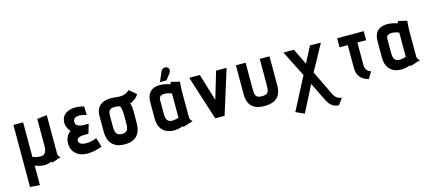

<svg xmlns="http://www.w3.org/2000/svg" viewBox="-62 -1283 4715 2098"><g transform="rotate(-15 2296.0 -233.5)"><path d="M485 -27C461 -41 458 -69 458 -69V-510L347 -497V-195C347 -110 315 -94 284 -92C247 -90 194 -105 188 -111V-501H78V201L188 210V-12C202 -6 223 4 277 11C327 15 363 0 372 -7C379 0 385 7 385 6Z M914 -129C914 -129 872 -103 803 -102C747 -101 712 -118 712 -153C712 -178 738 -195 801 -195H845L876 -301H823C769 -301 729 -319 729 -356C728 -432 819 -419 880 -398L877 -496C780 -528 637 -515 622 -398C615 -345 645 -293 666 -276C622 -248 598 -202 603 -132C609 -54 671 11 777 11C869 11 947 -23 947 -23Z M1385 -310C1385 -375 1373 -390 1370 -398C1410 -408 1458 -446 1470 -478L1392 -543C1341 -497 1300 -495 1220 -505C1121 -517 1012 -487 1012 -354V-175C1012 -59 1069 19 1200 19C1332 19 1385 -55 1385 -175ZM1274 -198C1274 -126 1256 -99 1199 -99C1143 -99 1123 -130 1123 -198V-325C1123 -411 1173 -412 1255 -397C1258 -397 1274 -365 1274 -294Z M1982 -35C1958 -49 1952 -77 1952 -77V-389C1952 -421 1959 -486 1959 -486L1860 -511L1851 -486C1782 -512 1587 -551 1587 -354V-169C1587 29 1770 30 1857 -8C1857 -8 1869 0 1871 0ZM1841 -110C1695 -63 1697 -147 1697 -211V-351C1697 -425 1802 -403 1841 -384ZM1819 -538 1868 -601C1895 -635 1883 -664 1859 -676C1843 -684 1806 -679 1792 -646L1746 -538Z M2333 0 2490 -501H2371L2280 -195L2187 -501H2067L2227 0Z M2865 -227C2865 -137 2863 -101 2783 -101C2707 -101 2705 -135 2705 -225V-501H2595V-172C2595 -47 2662 10 2783 10C2908 10 2975 -47 2975 -172V-501H2865Z M3623 139C3586 139 3546 117 3523 59L3395 -205L3557 -501H3433L3339 -320L3252 -501H3133L3281 -208L3090 161L3186 204L3337 -92L3439 116C3466 169 3505 213 3571 212Z M4005 -56C3958 -72 3942 -98 3942 -147V-398H4041V-500H3740V-398H3833V-132C3833 -54 3879 0 3959 20Z M4553 -35C4529 -49 4523 -77 4523 -77V-389C4523 -421 4530 -486 4530 -486L4431 -511L4422 -486C4353 -512 4158 -551 4158 -354V-169C4158 29 4341 30 4428 -8C4428 -8 4440 0 4442 0ZM4412 -110C4266 -63 4268 -147 4268 -211V-351C4268 -425 4373 -403 4412 -384Z"/></g></svg>

Font: Advent Pro
Style: Bold
Weight: 700
Designer: Andreas Kalpakidis
Foundry: Andreas Kalpakidis
Version: Version 2.002 2008